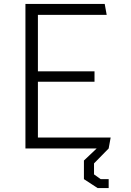

<svg xmlns="http://www.w3.org/2000/svg" viewBox="-20 -750 660 970"><path d="M108.5 0V-730H171.5V0ZM529 0H151V-55H539ZM457.5 -337H151V-389.5H457.5ZM151 -675V-730H509L519 -675ZM488 -18.5 529 0 455 75.5V131L488.5 155H529V200H473L404 155V61Z"/></svg>

Font: Monaspace Krypton Var
Style: Regular
Weight: 400
Designer: Riley Cran and the Lettermatic Team
Version: Version 1.101 (Monaspace Krypton Var)